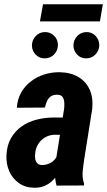

<svg xmlns="http://www.w3.org/2000/svg" viewBox="-20 -882 509 913"><path d="M246.1 -121.6 285.2 -366.7Q286.6 -380.9 285.6 -395.5Q284.7 -410.2 277.6 -420.7Q270.5 -431.2 252.4 -431.6Q232.9 -432.1 221.2 -423.3Q209.5 -414.6 203.1 -400.4Q196.8 -386.2 193.8 -370.6L60.1 -369.6Q62.5 -409.7 80.3 -441.2Q98.1 -472.7 126.5 -494.6Q154.8 -516.6 190.2 -527.8Q225.6 -539.1 263.7 -538.6Q316.4 -537.6 353 -515.6Q389.6 -493.7 406.7 -455.1Q423.8 -416.5 418.5 -363.8L380.9 -127.9Q376.5 -99.1 373.3 -68.1Q370.1 -37.1 379.9 -8.3L379.4 0L249 0.5Q240.7 -29.3 241.5 -60.3Q242.2 -91.3 246.1 -121.6ZM297.4 -322.8 283.7 -240.7 240.2 -241.2Q221.2 -240.7 205.3 -234.1Q189.5 -227.5 177 -215.6Q164.6 -203.6 157 -188.2Q149.4 -172.9 147.5 -153.8Q145.5 -141.1 147.2 -128.2Q148.9 -115.2 156.5 -106.4Q164.1 -97.7 179.7 -97.2Q196.8 -97.2 213.4 -104.2Q230 -111.3 241.2 -124.5Q252.4 -137.7 254.4 -155.3L278.8 -100.6Q270.5 -78.6 258.1 -58.3Q245.6 -38.1 228.8 -22.2Q211.9 -6.3 190.7 2.4Q169.4 11.2 142.6 10.7Q100.1 10.3 69.6 -11.5Q39.1 -33.2 23.9 -67.9Q8.8 -102.5 10.7 -144Q12.7 -190.9 32.2 -224.9Q51.8 -258.8 82.8 -280.8Q113.8 -302.7 153.6 -313Q193.4 -323.2 236.8 -323.2ZM131.8 -665Q131.8 -690.9 149.4 -710Q167 -729 192.9 -729.5Q218.8 -730 236.8 -712.4Q254.9 -694.8 255.4 -668.9Q255.4 -642.6 238 -623.8Q220.7 -605 194.3 -604.5Q168.5 -603.5 150.4 -621.6Q132.3 -639.6 131.8 -665ZM329.1 -664.6Q329.1 -690.9 346.4 -709.7Q363.8 -728.5 390.1 -729.5Q416 -730 433.6 -712.2Q451.2 -694.3 452.1 -668.9Q452.6 -643.1 434.8 -624Q417 -605 391.1 -604.5Q365.7 -603.5 347.9 -621.3Q330.1 -639.2 329.1 -664.6ZM469.2 -861.8 455.1 -780.3H169.9L184.6 -861.8Z"/></svg>

Font: Roboto Condensed
Style: Bold Italic
Weight: 700
Italic angle: -12°
Designer: Christian Robertson
Foundry: Google
Version: Version 3.0